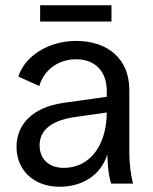

<svg xmlns="http://www.w3.org/2000/svg" viewBox="-20 -700 584 732"><path d="M207 12C295 12 365 -33 389 -111C391 -58 395 -27 404 0H487C478 -37 473 -76 473 -125V-358C473 -475 391 -544 270 -544C163 -544 73 -484 50 -408L130 -372C146 -430 199 -474 270 -474C342 -474 387 -429 387 -353V-331L223 -308C102 -291 43 -224 43 -140C43 -50 110 12 207 12ZM133 -618H405V-680H133ZM131 -146C131 -191 159 -239 267 -254L387 -271C386 -140 319 -60 223 -60C167 -60 131 -93 131 -146Z"/></svg>

Font: Ronzino
Style: Regular
Weight: 400
Designer: Nunzio Mazzaferro
Foundry: Collletttivo
Version: Version 1.000;Glyphs 3.3 (3337)